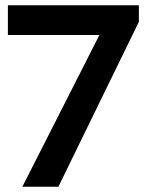

<svg xmlns="http://www.w3.org/2000/svg" viewBox="-20 -710 558 730"><path d="M65 0H202L508 -627V-690H10V-577H358Z"/></svg>

Font: FREAK Grotesk Next
Style: Bold
Weight: 700
Width: 3
Designer: La Scuola Open Source
Foundry: La Scuola Open Source
Version: Version 1.000;PS 1.0;hotconv 1.0.72;makeotf.lib2.5.5900